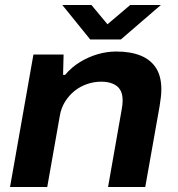

<svg xmlns="http://www.w3.org/2000/svg" viewBox="-20 -744 707 764"><path d="M20 0 113 -527H233L231 -446H239Q265 -477 299 -497.5Q333 -518 369.5 -528.5Q406 -539 443 -539Q499 -539 539 -523Q579 -507 600.5 -474Q622 -441 622 -389Q622 -373 620 -356.5Q618 -340 615 -321L558 0H410L464 -307Q466 -317 467 -326.5Q468 -336 468 -344Q468 -371 458 -387Q448 -403 428.5 -411Q409 -419 383 -419Q354 -419 326.5 -409.5Q299 -400 277 -382.5Q255 -365 239 -339.5Q223 -314 218 -283L168 0ZM620 -724 461 -587H339L228 -724H344L427 -624H380L498 -724Z"/></svg>

Font: Archivo SemiExpanded
Style: Bold Italic
Weight: 700
Width: 6
Italic angle: -10°
Designer: Hector Gatti
Foundry: Omnibus-Type
Version: Version 2.001